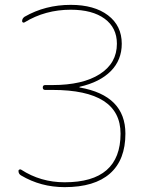

<svg xmlns="http://www.w3.org/2000/svg" viewBox="-20 -760 582 790"><path d="M67 -38Q56 -44 56 -57Q56 -61 60 -62.5Q64 -64 67 -62Q147 -10 246 -10Q476 -10 476 -210Q476 -390 196 -390H166Q156 -390 156 -400Q156 -410 166 -410H196Q320 -410 390.5 -455Q461 -500 461 -580Q461 -646 410.5 -683Q360 -720 271 -720Q166 -720 81 -668Q78 -666 74.5 -667.5Q71 -669 71 -673Q71 -684 81 -691Q166 -740 271 -740Q368 -740 424.5 -697Q481 -654 481 -580Q481 -513 436 -467.5Q391 -422 308 -403Q307 -403 307 -401Q307 -400 308 -400Q496 -367 496 -210Q496 -102 432.5 -46Q369 10 246 10Q148 10 67 -38Z"/></svg>

Font: Rounded Mplus 1c Thin
Style: Regular
Weight: 250
Version: Version 1.059.20150529